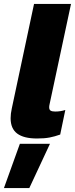

<svg xmlns="http://www.w3.org/2000/svg" viewBox="-42 -694 381 976"><path d="M146 10Q79 10 45.5 -15Q12 -40 12 -93Q12 -116 18 -143L131 -674H319L210 -164Q209 -160 208.5 -156Q208 -152 208 -149Q208 -136 215.5 -131.5Q223 -127 239 -127Q252 -127 265 -129Q278 -131 290 -135L264 -10Q236 0 210 5Q184 10 146 10ZM-22 262 59 37H212L107 262Z"/></svg>

Font: Kanit
Style: Bold Italic
Weight: 700
Italic angle: -12°
Designer: Katatrad Team
Foundry: CadsonDemak
Version: Version 2.000; ttfautohint (v1.8.3)